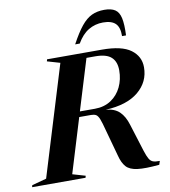

<svg xmlns="http://www.w3.org/2000/svg" viewBox="-145 -1024 984 1113"><g transform="rotate(-10 347.0 -467.5)"><path d="M196 -33.5 271.5 -11.5 268.5 0H-46L-43 -11.5L42.5 -34.5L240.5 -681.5L165 -703.5L168 -715H491Q607.5 -715 660.5 -675.8Q713.5 -636.5 713.5 -572.5Q713.5 -486.5 646 -430.2Q578.5 -374 452 -368Q503.5 -364 532.2 -336.5Q561 -309 576.5 -257.5L627 -96Q637.5 -63 647 -46.8Q656.5 -30.5 670.5 -25.8Q684.5 -21 709.5 -21.5L702.5 0Q619 8 573.8 2.2Q528.5 -3.5 507.5 -26.8Q486.5 -50 475.5 -93.5L432.5 -249.5Q420.5 -296.5 411.8 -318.5Q403 -340.5 392 -346.8Q381 -353 363 -353H293.5ZM391 -384.5Q446.5 -384.5 486.5 -411Q526.5 -437.5 547.8 -482Q569 -526.5 569 -579.5Q569 -631 540.2 -657.2Q511.5 -683.5 446.5 -683.5H394.5L303 -384.5ZM524 -869Q477.5 -869 438.8 -846Q400 -823 370.5 -772H343.5Q378.5 -837 408.2 -873.5Q438 -910 470 -925Q502 -940 544 -940Q584.5 -940 607.2 -925.2Q630 -910.5 638 -873.8Q646 -837 643 -772H619.5Q620.5 -823.5 597.5 -846.2Q574.5 -869 524 -869Z"/></g></svg>

Font: Newsreader Display SemiBold
Style: Italic
Weight: 600
Italic angle: -17°
Designer: Hugues Gentile
Foundry: Production Type
Version: Version 1.001